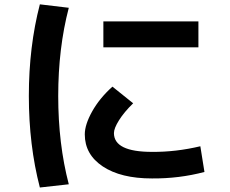

<svg xmlns="http://www.w3.org/2000/svg" viewBox="-20 -794 1040 868"><path d="M447.3 -580.1V-697.3H877V-580.1ZM291 -758.8Q243.2 -576.2 243.2 -359.9Q243.2 -143.6 291 39.1L160.2 53.7Q110.4 -137.7 110.4 -360.4Q110.4 -583 160.2 -774.4ZM885.7 -132.8 904.3 -16.6Q790 13.7 667 12.7Q526.4 12.7 444.8 -41.5Q363.3 -95.7 363.3 -186.5Q363.3 -230.5 396.5 -290Q429.7 -349.6 488.3 -402.3L582 -327.1Q541 -287.1 518.1 -250.5Q495.1 -213.9 495.1 -192.4Q495.1 -107.4 667 -107.4Q774.4 -106.4 885.7 -132.8Z"/></svg>

Font: Mgen+ 1c bold
Style: Bold
Weight: 700
Designer: [Source Han Sans]
Ryoko NISHIZUKA  (kana & ideographs); Paul D. Hunt (Latin, Greek & Cyrillic); Wenlong ZHANG  (bopomofo
Version: Version 1.059.20150602